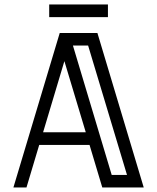

<svg xmlns="http://www.w3.org/2000/svg" viewBox="-20 -826 692 846"><path d="M613.3 0H430.7L374.5 -187.5H152.8L96.7 0H39.1L243.2 -680.7H409.2ZM357.9 -243.2 263.7 -556.6 169.9 -243.2ZM539.6 -55.2 368.2 -625.5H301.3L472.2 -55.2ZM455.6 -750.5H196.8V-806.2H455.6Z"/></svg>

Font: X Company
Style: Regular
Weight: 400
Designer: GGBotNet
Foundry: GGBotNet
Version: 0.90